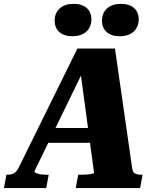

<svg xmlns="http://www.w3.org/2000/svg" viewBox="-67 -957 799 977"><path d="M168 -305.8H427.2L415.8 -230.4H143.6ZM340.4 -605.6H361.2L108.4 -86Q107.8 -81 116.6 -76.5Q125.4 -72 139.3 -70Q153.2 -68 167.6 -68H180.8L168.2 0H-46.8L-34.2 -68H-29.2Q-8.6 -68 4.9 -76.1Q18.4 -84.2 30.4 -108.6L326.8 -710H518L606 -98Q608.8 -79.2 620.8 -73.6Q632.8 -68 654.2 -68H658.6L646 0H318.4L331 -68H346.8Q361.6 -68 376.2 -69Q390.8 -70 400.9 -72.5Q411 -75 411.6 -78ZM301 -772.6Q259.4 -772.6 235.3 -793.9Q211.2 -815.2 211.2 -851.6Q211.2 -891 237.1 -914.2Q263 -937.4 308.2 -937.4Q350.4 -937.4 374.2 -916.3Q398 -895.2 398 -858.8Q398 -819.4 372.1 -796Q346.2 -772.6 301 -772.6ZM541.8 -772.6Q500.2 -772.6 476.1 -793.9Q452 -815.2 452 -851.6Q452 -891 477.9 -914.2Q503.8 -937.4 549 -937.4Q591.2 -937.4 615 -916.3Q638.8 -895.2 638.8 -858.8Q638.8 -819.4 612.9 -796Q587 -772.6 541.8 -772.6Z"/></svg>

Font: Roboto Serif 20pt
Style: Italic
Weight: 400
Italic angle: -10°
Designer: Greg Gazdowicz
Foundry: Commercial Type
Version: Version 1.008